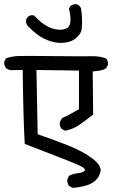

<svg xmlns="http://www.w3.org/2000/svg" viewBox="-20 -821 540 913"><path d="M325.2 72.3 308.6 63.5Q298.8 49.8 299.8 32.2L308.6 14.6Q329.1 4.9 351.6 2.4Q374 0 382.3 -9.3Q390.6 -18.6 356.9 -34.2Q323.2 -49.8 250.5 -77.6Q177.7 -105.5 97.7 -136.7Q90.8 -251 87.9 -488.3L32.2 -487.3Q18.6 -489.3 8.8 -497.1Q-1 -508.8 0 -527.3L8.8 -543.9Q37.1 -553.7 68.8 -554.7Q100.6 -555.7 239.3 -554.2Q377.9 -552.7 415.5 -553.7Q453.1 -554.7 484.4 -543Q495.1 -531.2 493.2 -512.7L484.4 -496.1Q467.8 -484.4 420.9 -481.4L422.9 -276.4Q383.8 -245.1 354.5 -225.6Q325.2 -206.1 290 -199.2L273.4 -208Q261.7 -221.7 264.6 -241.2L275.4 -259.8Q294.9 -267.6 314.9 -278.8Q335 -290 355.5 -301.8V-485.4L153.3 -488.3L159.2 -182.6Q231.4 -158.2 303.7 -129.4Q376 -100.6 419.9 -66.9Q463.9 -33.2 458 -5.9Q452.1 21.5 433.1 38.1Q414.1 54.7 384.8 62.5Q355.5 70.3 325.2 72.3ZM258.8 -617.2Q221.7 -621.1 188.5 -637.7Q155.3 -654.3 120.1 -689.5Q100.6 -705.1 104.5 -728.5Q110.4 -742.2 124 -748H141.6Q174.8 -710.9 210 -693.4Q245.1 -675.8 278.3 -680.7Q311.5 -685.5 314.5 -715.3Q317.4 -745.1 307.6 -779.3L315.4 -793Q327.1 -802.7 345.7 -800.8Q359.4 -794.9 365.2 -781.2Q369.1 -757.8 370.1 -731.4Q371.1 -705.1 368.2 -681.6Q365.2 -658.2 337.4 -636.7Q309.6 -615.2 258.8 -617.2Z"/></svg>

Font: NaikaiFont
Style: Regular
Weight: 400
Version: Version 1.67